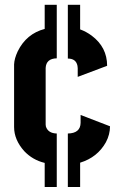

<svg xmlns="http://www.w3.org/2000/svg" viewBox="-20 -666 485 778"><path d="M254.9 -646.5V-428.7Q288.1 -428.7 293.9 -399.4Q294.9 -394.5 294.9 -389.6V-354.5L414.1 -399.4Q414.1 -474.6 351.6 -521.5Q329.1 -538.1 304.7 -546.9V-646.5ZM161.1 -646.5V-548.8Q86.9 -529.3 51.8 -458Q38.1 -428.7 37.1 -405.3V-151.4Q37.1 -99.6 78.1 -53.7Q112.3 -17.6 161.1 -5.9V91.8H210V-125Q174.8 -126 166 -153.3Q165 -158.2 165 -161.1V-390.6Q167 -428.7 210 -429.7V-646.5ZM254.9 91.8H304.7V-6.8Q375 -28.3 409.2 -89.8Q425.8 -121.1 425.8 -154.3L306.6 -200.2V-168Q305.7 -126 254.9 -125Z"/></svg>

Font: Post No Bills Jaffna ExtraBold
Style: Regular
Weight: 800
Designer: Kosala Senevirathne, Siva Puranthara, Lasantha Premarathna, Tharique Azeez
Foundry: Mooniak
Version: Version 1.220 ; ttfautohint (v1.6)